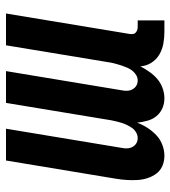

<svg xmlns="http://www.w3.org/2000/svg" viewBox="16 -576 568 640"><g transform="rotate(-90 300.0 -256.0)"><path d="M293 8Q274 8 258.5 1Q243 -6 232.5 -19Q222 -32 217.5 -49Q213 -66 211 -83Q205 -66 194.5 -49.5Q184 -33 170 -19.5Q156 -6 137.5 1Q119 8 101 8Q83 8 67.5 1.5Q52 -5 42 -18Q32 -31 26.5 -47.5Q21 -64 20 -81Q19 -98 20 -116Q21 -134 24 -152L85 -520H191L127 -134Q125 -125 125.5 -115.5Q126 -106 130.5 -98Q135 -90 142.5 -85.5Q150 -81 160 -81Q169 -81 178 -86Q187 -91 192.5 -98.5Q198 -106 202.5 -115Q207 -124 210 -133Q213 -142 215 -151Q217 -160 219 -169L277 -520H383L319 -134Q317 -125 317.5 -115.5Q318 -106 322.5 -98Q327 -90 334.5 -85.5Q342 -81 352 -81Q361 -81 369.5 -86Q378 -91 384 -98.5Q390 -106 394 -115Q398 -124 401 -133Q404 -142 406.5 -151Q409 -160 411 -169L469 -520H575L507 -109Q506 -103 506.5 -97.5Q507 -92 510.5 -88.5Q514 -85 519 -83Q524 -81 529 -81H552V8H514Q494 8 474.5 4.5Q455 1 438 -9Q421 -19 410.5 -36Q400 -53 399 -72Q391 -57 380.5 -42Q370 -27 356.5 -15.5Q343 -4 326 2Q309 8 293 8Z"/></g></svg>

Font: Iosevka Extended
Style: Bold Italic
Weight: 700
Width: 7
Italic angle: -9°
Monospace: yes
Designer: Belleve Invis
Foundry: Belleve Invis
Version: Version 32.5.0; ttfautohint (v1.8.4)